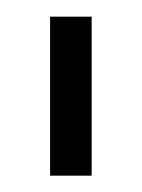

<svg xmlns="http://www.w3.org/2000/svg" viewBox="-20 -20 170 230"><path d="M40 0Q65.4 0 89.8 0Q89.8 94.7 89.8 190.4Q65.4 190.4 40 190.4Q40 94.7 40 0Z"/></svg>

Font: Cataluna 
Style: Lite
Weight: 400
Version: Version 1.0